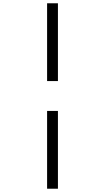

<svg xmlns="http://www.w3.org/2000/svg" viewBox="-20 -968 640 1170"><path d="M267 -474V-948H333V-474ZM267 182V-292H333V182Z"/></svg>

Font: Victor Mono Light
Style: Regular
Weight: 300
Monospace: yes
Designer: Rune Bjørnerås
Version: Version 1.561;gftools[0.9.30]